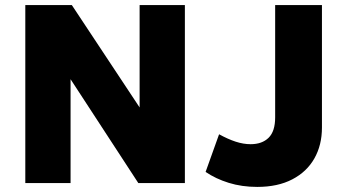

<svg xmlns="http://www.w3.org/2000/svg" viewBox="-20 -720 1364 755"><path d="M79.5 0V-700H262.5L529 -297.5V-700H707V0H524L257.5 -408.5V0ZM991.5 15Q931 15 879.5 -1Q828 -17 788.5 -44L841.5 -192Q876 -173 906.5 -163Q937 -153 965.5 -153Q1010.5 -153 1036.2 -178.2Q1062 -203.5 1062 -258.5V-700H1246V-218.5Q1246 -149.5 1216.2 -97Q1186.5 -44.5 1129.5 -14.8Q1072.5 15 991.5 15Z"/></svg>

Font: Geologica Roman ExtraBold
Style: Regular
Weight: 800
Designer: Sindre Bremnes, Frode Helland
Foundry: Monokrom Skriftforlag AS
Version: Version 1.010;gftools[0.9.28]